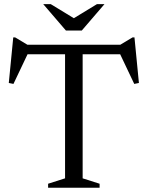

<svg xmlns="http://www.w3.org/2000/svg" viewBox="-20 -886 697 906"><path d="M287 -646H370V-44.5L450 -19V0H207V-19L287 -44.5ZM589.5 -630H67.5L114.5 -639.5L43.5 -490L21.5 -494.5L42.5 -709.5H51.5L122.5 -667L79 -675H578L534.5 -667L605.5 -709.5H614.5L635.5 -494.5L613.5 -490L542.5 -639.5ZM336 -795.5H321L437.5 -866.5H473L366 -742H291L184 -866.5H219.5Z"/></svg>

Font: Newsreader 24pt
Style: Regular
Weight: 400
Designer: Hugues Gentile
Foundry: Production Type
Version: Version 1.003